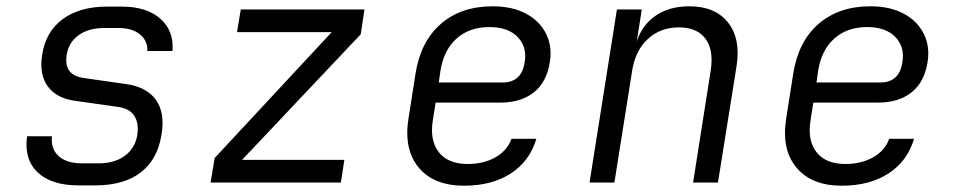

<svg xmlns="http://www.w3.org/2000/svg" viewBox="-20 -580 3040 610"><path d="M230 9Q143 9 99.5 -32.5Q56 -74 66 -147H145Q141 -107 166.5 -84Q192 -61 241 -61H293Q344 -61 376.5 -85Q409 -109 416 -150Q422 -188 407 -211.5Q392 -235 357 -240L217 -260Q159 -268 131.5 -306Q104 -344 114 -406Q125 -479 179 -519Q233 -559 320 -559H367Q446 -559 489.5 -520.5Q533 -482 528 -418H448Q450 -449 425.5 -470Q401 -491 356 -491H310Q261 -491 229.5 -468Q198 -445 192 -406Q181 -341 247 -332L380 -313Q446 -304 475.5 -262.5Q505 -221 493 -152Q481 -74 427.5 -32.5Q374 9 282 9Z M649 0 662 -78 1034 -478H733L745 -550H1138L1126 -471L749 -72H1074L1063 0Z M1454 10Q1358 10 1310 -48Q1262 -106 1278 -205L1300 -345Q1316 -448 1380.5 -504Q1445 -560 1545 -560Q1607 -560 1650.5 -537Q1694 -514 1714.5 -473.5Q1735 -433 1727 -383Q1717 -319 1676 -286.5Q1635 -254 1569 -254H1364L1355 -197Q1345 -133 1374.5 -96Q1404 -59 1466 -59Q1517 -59 1554.5 -80.5Q1592 -102 1605 -139H1684Q1663 -68 1603 -29Q1543 10 1454 10ZM1374 -318H1579Q1606 -318 1624 -333.5Q1642 -349 1647 -383Q1655 -431 1624.5 -462.5Q1594 -494 1535 -494Q1471 -494 1430 -457Q1389 -420 1379 -353Z M1853 0 1940 -550H2019L2003 -448Q2020 -501 2063.5 -530.5Q2107 -560 2170 -560Q2252 -560 2293 -508.5Q2334 -457 2320 -369L2261 0H2182L2238 -356Q2248 -422 2221 -457.5Q2194 -493 2137 -493Q2078 -493 2038 -456Q1998 -419 1988 -353L1932 0Z M2654 10Q2558 10 2510 -48Q2462 -106 2478 -205L2500 -345Q2516 -448 2580.5 -504Q2645 -560 2745 -560Q2807 -560 2850.5 -537Q2894 -514 2914.5 -473.5Q2935 -433 2927 -383Q2917 -319 2876 -286.5Q2835 -254 2769 -254H2564L2555 -197Q2545 -133 2574.5 -96Q2604 -59 2666 -59Q2717 -59 2754.5 -80.5Q2792 -102 2805 -139H2884Q2863 -68 2803 -29Q2743 10 2654 10ZM2574 -318H2779Q2806 -318 2824 -333.5Q2842 -349 2847 -383Q2855 -431 2824.5 -462.5Q2794 -494 2735 -494Q2671 -494 2630 -457Q2589 -420 2579 -353Z"/></svg>

Font: JetBrains Mono NL Light
Style: Italic
Weight: 300
Italic angle: -9°
Designer: Philipp Nurullin, Konstantin Bulenkov
Foundry: JetBrains
Version: Version 2.304; ttfautohint (v1.8.4.7-5d5b)